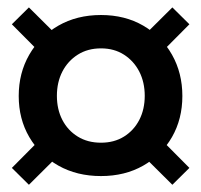

<svg xmlns="http://www.w3.org/2000/svg" viewBox="-20 -543 542 518"><path d="M445 -523 491 -477.5 410.5 -396.5 364.5 -443ZM92.5 -171 138.5 -124.5 58 -44.5 12 -90ZM58 -523 138.5 -443 92.5 -396.5 12 -477.5ZM410.5 -171 491 -90 445 -44.5 364.5 -124.5ZM252.5 -68Q187.5 -68 137.5 -96.2Q87.5 -124.5 59 -173.2Q30.5 -222 30.5 -284Q30.5 -346 59 -395.5Q87.5 -445 137.5 -473.8Q187.5 -502.5 252.5 -502.5Q317 -502.5 366.5 -473.8Q416 -445 444 -395.5Q472 -346 472 -284Q472 -222 444 -173.2Q416 -124.5 366.5 -96.2Q317 -68 252.5 -68ZM252.5 -158Q288 -158 314.5 -174.5Q341 -191 355.8 -219.5Q370.5 -248 370.5 -284.5Q370.5 -321 355.8 -349.8Q341 -378.5 314.5 -395.5Q288 -412.5 252.5 -412.5Q216.5 -412.5 189.8 -395.5Q163 -378.5 148.2 -349.8Q133.5 -321 133.5 -284.5Q133.5 -248 148.2 -219.5Q163 -191 189.8 -174.5Q216.5 -158 252.5 -158Z"/></svg>

Font: League Spartan Medium
Style: Regular
Weight: 500
Foundry: The League of Moveable Type
Version: Version 2.002